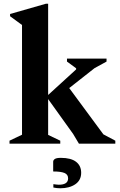

<svg xmlns="http://www.w3.org/2000/svg" viewBox="-20 -770 643 1029"><path d="M31 0V-16L98 -48V-636L34 -683V-695L226 -750H238V-261L388 -398V-404L339 -440V-456H551V-440L487 -405L351 -298L534 -50L598 -16V0H403L372 -52L238 -239V-47L303 -16V0ZM303 239Q295 239 284.5 238Q274 237 266 235V217Q274 218 282 219Q290 220 295 220Q345 220 345 186Q345 165 325.5 157Q306 149 265 149V97Q265 88 274 82Q283 76 306 76Q360 76 387.5 97Q415 118 415 156Q415 196 383.5 217.5Q352 239 303 239Z"/></svg>

Font: Spectral
Style: Bold
Weight: 700
Designer: Jean-Baptiste Levee
Foundry: Production Type
Version: Version 2.001